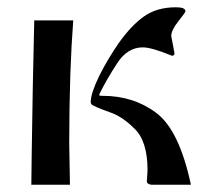

<svg xmlns="http://www.w3.org/2000/svg" viewBox="-20 -507 577 527"><path d="M170 -113 172 0H66Q66 -32 70 -268L74 -451H181Q176 -385 173 -302Q170 -210 170 -113ZM504 0H395Q383 -2 383 -9L385 -39Q385 -120 349 -154Q315 -188 281 -199Q234 -216 231 -221Q229 -223 229 -227Q229 -250 252 -298Q275 -344 306 -389Q341 -438 376 -462.5Q411 -487 463 -487Q489 -487 489 -476Q489 -473 469.5 -448.5Q450 -424 450 -408Q450 -406 459 -361Q459 -354 452 -354Q396 -377 372 -377Q330 -377 302 -334Q272 -288 253 -249Q251 -245 256 -244H261Q347 -244 409 -197Q472 -150 504 0Z"/></svg>

Font: Pochaevsk Unicode
Style: Normal
Weight: 400
Version: Version 1.1